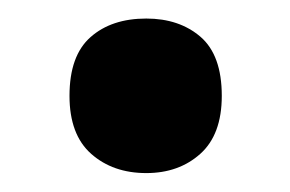

<svg xmlns="http://www.w3.org/2000/svg" viewBox="-20 -574 310 205"><path d="M54.2 -471.7Q54.2 -514.6 76.7 -534.4Q99.1 -554.2 136.2 -554.2Q171.4 -554.2 194.1 -534.7Q216.8 -515.1 216.8 -471.7Q216.8 -430.2 193.8 -409.7Q170.9 -389.2 136.2 -389.2Q100.6 -389.2 77.4 -409.7Q54.2 -430.2 54.2 -471.7Z"/></svg>

Font: Open Sans SemiCondensed
Style: Bold
Weight: 700
Width: 4
Designer: Monotype Design Team
Foundry: Monotype Imaging Inc.
Version: Version 3.003